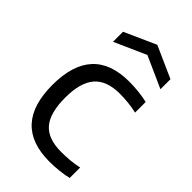

<svg xmlns="http://www.w3.org/2000/svg" viewBox="-236 -856 947 947"><g transform="rotate(45 237.5 -383.0)"><path d="M304 9Q47 9 47 -269Q47 -549 304 -549Q335 -549 369 -545.5Q403 -542 432 -535V-461Q402 -468 372 -471Q342 -474 313 -474Q222 -474 179 -424.5Q136 -375 136 -270Q136 -163 177.5 -114.5Q219 -66 311 -66Q344 -66 371.5 -68.5Q399 -71 432 -78V-5Q408 1 373 5Q338 9 304 9ZM108 -701 273 -775 439 -701V-631L274 -705L108 -631Z"/></g></svg>

Font: EncodeSans
Style: Regular
Weight: 400
Designer: Pablo Impallari, Andres Torresi
Foundry: Pablo Impallari, Andres Torresi
Version: Version 1.000; ttfautohint (v1.4.1)